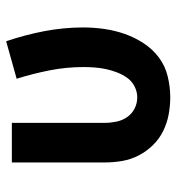

<svg xmlns="http://www.w3.org/2000/svg" viewBox="6 -586 587 640"><g transform="rotate(-90 300.0 -265.5)"><path d="M296 8Q267 8 238 2.5Q209 -3 183 -16Q157 -29 136.5 -50Q116 -71 102.5 -97Q89 -123 84 -152Q79 -181 79 -210V-520H211V-210Q211 -191 215 -171.5Q219 -152 230 -136Q241 -120 258.5 -111Q276 -102 296 -102Q315 -102 332.5 -111Q350 -120 361 -135.5Q372 -151 379 -169Q386 -187 390 -205.5Q394 -224 395.5 -243Q397 -262 397 -281Q397 -338 386 -394Q375 -450 358 -504L483 -539Q504 -477 516.5 -412.5Q529 -348 529 -282Q529 -247 524 -212Q519 -177 507.5 -144Q496 -111 476.5 -81Q457 -51 429 -30Q401 -9 366 -0.5Q331 8 296 8Z"/></g></svg>

Font: Iosevka Aile Extrabold
Style: Regular
Weight: 800
Designer: Belleve Invis
Foundry: Belleve Invis
Version: Version 27.3.5; ttfautohint (v1.8.4)